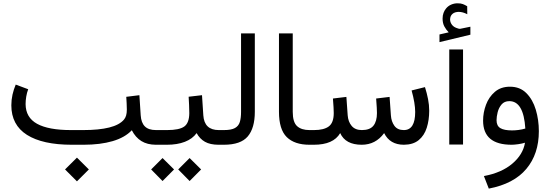

<svg xmlns="http://www.w3.org/2000/svg" viewBox="-20 -867 3295 1150"><path d="M369.6 147.9 440.9 77.1 512.2 147.9 440.9 219.2ZM481 0H410.2Q234.9 0 141.4 -59.3Q47.9 -118.7 47.9 -236.3Q47.9 -269 54.9 -300.3Q62 -331.5 74.2 -360.4L148.9 -332.5Q141.1 -312 137.2 -288.6Q133.3 -265.1 133.3 -243.7Q133.8 -163.1 202.1 -125.5Q270.5 -87.9 405.3 -87.9H478.5Q572.8 -87.9 634.3 -103.3Q695.8 -118.7 722.7 -150.9Q731 -160.6 735.4 -175.3Q739.7 -189.9 739.7 -210.9Q739.7 -230.5 738.5 -249.8Q737.3 -269 736.3 -287.1L814.9 -296.9L822.8 -175.8Q825.7 -131.8 847.7 -109.9Q869.6 -87.9 914.6 -87.9H926.8V0H914.6Q862.3 0 826.9 -22Q791.5 -43.9 769.5 -86.9Q728 -43 654.1 -21.5Q580.1 0 481 0Z M1301.3 0H1289.6Q1238.8 0 1207.5 -17.8Q1176.3 -35.6 1157.7 -69.8Q1132.8 -35.2 1087.2 -17.6Q1041.5 0 980 0H907.2V-87.9H981Q1053.7 -87.9 1083.5 -109.1Q1113.3 -130.4 1113.8 -189Q1113.8 -212.9 1112.5 -238.8Q1111.3 -264.6 1109.9 -287.6L1189.9 -296.9L1197.8 -176.3Q1203.6 -87.9 1290.5 -87.9H1301.3ZM1047.4 147.9 1115.7 79.6 1184.6 147.9 1115.7 217.3ZM885.3 147.9 953.6 79.6 1022.5 147.9 953.6 217.3Z M1281.7 0V-87.9H1321.3Q1365.2 -87.9 1387.2 -100.1Q1409.2 -112.3 1416.5 -136.5Q1423.8 -160.6 1423.8 -196.8V-667H1506.3V-197.3Q1506.3 -100.1 1464.1 -50Q1421.9 0 1320.8 0Z M1845.7 0H1833.5Q1744.1 0 1697.5 -45.9Q1650.9 -91.8 1650.9 -197.8V-667H1733.4V-197.3Q1733.4 -135.3 1759.3 -111.6Q1785.2 -87.9 1833.5 -87.9H1845.7Z M2398.9 -87.9Q2466.8 -87.9 2466.8 -196.3Q2466.8 -247.6 2445.3 -325.2L2525.4 -345.2Q2537.1 -308.1 2543.9 -273.2Q2550.8 -238.3 2550.8 -203.6Q2550.8 -147.9 2536.1 -101.8Q2521.5 -55.7 2488.3 -28.1Q2455.1 -0.5 2399.4 0Q2315.4 0 2280.8 -69.8Q2230 0 2146.5 0Q2049.3 0 2017.6 -69.8Q1977.1 0 1859.9 0H1826.2V-87.9H1860.8Q1920.4 -87.9 1949.7 -110.1Q1979 -132.3 1979 -189.9Q1979 -202.6 1977.8 -224.1Q1976.6 -245.6 1974.1 -276.9L2054.7 -286.6L2062.5 -176.3Q2065.4 -137.7 2086.4 -112.8Q2107.4 -87.9 2147.5 -87.9Q2195.8 -87.9 2216.8 -114.3Q2237.8 -140.6 2237.8 -189.9Q2237.8 -201.7 2236.6 -223.4Q2235.4 -245.1 2232.9 -276.9L2313.5 -286.6L2321.3 -176.3Q2323.7 -139.2 2342.3 -113.5Q2360.8 -87.9 2398.9 -87.9Z M2667.5 -673.3Q2651.9 -689 2641.4 -708.7Q2630.9 -728.5 2630.9 -755.4Q2630.9 -774.4 2636.5 -789.6Q2642.1 -804.7 2651.4 -815.9Q2664.1 -831.5 2682.4 -839.4Q2700.7 -847.2 2720.2 -847.2Q2740.2 -847.2 2752.4 -842.5Q2764.6 -837.9 2778.3 -829.6L2778.8 -781.7Q2752 -795.9 2727.1 -795.9Q2718.3 -795.9 2707.8 -793.2Q2697.3 -790.5 2689.5 -783.2Q2675.8 -771 2675.8 -749Q2676.3 -732.9 2687.3 -718.3Q2698.2 -703.6 2722.2 -696.8Q2724.6 -696.3 2727.1 -695.3Q2729.5 -694.3 2732.9 -694.3Q2735.8 -694.3 2737.8 -694.8L2797.4 -707V-659.2L2612.3 -614.7V-660.6ZM2670.9 -570.8H2753.4V-1.4H2670.9Z M3124.5 -12.2Q3107.9 -6.8 3084.2 -3.4Q3060.5 0 3044.4 0Q2873.5 0 2873.5 -144.5Q2873.5 -192.9 2890.9 -239.5Q2908.2 -286.1 2944.1 -316.9Q2980 -347.7 3034.7 -347.7Q3094.2 -347.7 3132.6 -309.3Q3170.9 -271 3189.2 -210Q3207.5 -148.9 3207.5 -81.1Q3207.5 55.2 3132.6 144.5Q3057.6 233.9 2907.7 262.7L2878.4 187.5Q2984.9 167.5 3048.8 113Q3112.8 58.6 3124.5 -12.2ZM3126.5 -97.2Q3116.2 -261.2 3030.8 -261.2Q3001 -261.2 2984.1 -241.2Q2967.3 -221.2 2960.7 -194.6Q2954.1 -168 2954.1 -147Q2954.1 -113.3 2976.8 -99.6Q2999.5 -85.9 3046.9 -85.9Q3065.9 -85.9 3086.4 -88.6Q3106.9 -91.3 3126.5 -97.2Z"/></svg>

Font: Vazir FD
Style: Regular-FD
Weight: 400
Designer: Saber Rastikerdar
Foundry: Saber Rastikerdar
Version: Version 30.0.0